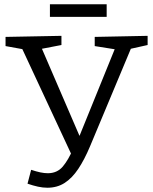

<svg xmlns="http://www.w3.org/2000/svg" viewBox="-20 -866 716 900"><path d="M109 -5 126 -70Q150 -62 169 -58Q188 -54 204 -54Q248 -54 274.5 -85.5Q301 -117 324 -171L318 -135L79 -648L100 -633L6 -650V-693L268 -698V-655L159 -634L169 -655L357 -219L347 -215L524 -651L531 -633L424 -650V-693L672 -698V-655L578 -634L599 -651L402 -180Q376 -118 347 -74.5Q318 -31 283 -8.5Q248 14 202 14Q181 14 158 9Q135 4 109 -5ZM480 -846V-787H214V-846Z"/></svg>

Font: Pack4
Style: Regular
Weight: 400
Version: Version 2.002